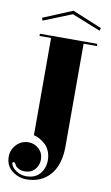

<svg xmlns="http://www.w3.org/2000/svg" viewBox="-114 -932 687 1192"><g transform="rotate(10 230.0 -336.0)"><path d="M64 -800 249 -877 435 -800 429 -783 249 -855 70 -783ZM141 205Q92 205 51 173Q10 141 10 85Q10 40 41 8Q72 -24 117 -24Q154 -24 182 2Q210 28 210 69Q210 105 186.5 131.5Q163 158 124 158Q102 158 86 150Q70 142 65 134L60 125L59 123Q58 121 56.5 119Q55 117 52.5 115Q50 113 48 113Q39 113 39 122Q39 124 43 134Q52 153 78 169.5Q104 186 137 186Q194 186 223.5 150.5Q253 115 253 66Q253 33 241.5 7Q230 -19 213.5 -33.5Q197 -48 180.5 -57.5Q164 -67 152 -70L141 -73V-686H68V-700H430V-686H346V-40Q346 78 290.5 141.5Q235 205 141 205Z"/></g></svg>

Font: Elsie Swash Caps Black
Style: Regular
Weight: 900
Designer: Alejandro Inler
Foundry: Alejandro Inler
Version: 1.001